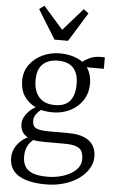

<svg xmlns="http://www.w3.org/2000/svg" viewBox="-70 -903 724 1214"><g transform="rotate(5 292.5 -296.0)"><path d="M268.5 267Q206 267 161.8 256.2Q117.5 245.5 89.5 226Q61.5 206.5 48.5 179.2Q35.5 152 35.5 119Q35.5 86.5 48.8 59.5Q62 32.5 83.2 12.5Q104.5 -7.5 129.5 -19Q107 -30.5 94.5 -51Q82 -71.5 82 -101.5Q82 -124 93.5 -145.5Q105 -167 123 -184.5Q141 -202 162 -213Q115.5 -235.5 89 -275.8Q62.5 -316 62.5 -373Q62.5 -433.5 95 -476.8Q127.5 -520 178.2 -543Q229 -566 283.5 -566Q328 -566 365.8 -555.5Q403.5 -545 431 -524.5Q441.5 -535.5 472.8 -550.8Q504 -566 543 -566H570.5V-493H462Q471 -480.5 477.8 -464.8Q484.5 -449 488 -430.5Q491.5 -412 491.5 -392Q491.5 -330.5 461.5 -285.2Q431.5 -240 381.5 -215.2Q331.5 -190.5 272 -190.5Q252 -190.5 233.2 -192.8Q214.5 -195 197 -199Q179.5 -186 166.8 -167.8Q154 -149.5 154 -129.5Q154 -91 178.5 -79.8Q203 -68.5 261 -68.5H381.5Q444 -68.5 483.2 -51.8Q522.5 -35 541 -5Q559.5 25 559.5 65.5Q559.5 107 537.2 143.2Q515 179.5 475.5 207.5Q436 235.5 383 251.2Q330 267 268.5 267ZM274 218Q327.5 218 375.5 202.2Q423.5 186.5 453.8 157.5Q484 128.5 484 88.5Q484 61 475.2 41.2Q466.5 21.5 440.2 11Q414 0.5 361.5 0.5H238.5Q217.5 0.5 199 -0.8Q180.5 -2 165 -5.5Q141.5 13.5 129 40.2Q116.5 67 116.5 103Q116.5 139.5 131.2 165.2Q146 191 180.5 204.5Q215 218 274 218ZM281 -237.5Q346 -237.5 376.8 -274Q407.5 -310.5 407.5 -381.5Q407.5 -428 392.5 -458.5Q377.5 -489 348.5 -504Q319.5 -519 277.5 -519Q241 -519 211.2 -506Q181.5 -493 164 -463.5Q146.5 -434 146.5 -383.5Q146.5 -342 160.5 -309Q174.5 -276 204.2 -256.8Q234 -237.5 281 -237.5ZM243.5 -649.5 130 -833.5 161.5 -857.5 286.5 -715.5 411.5 -857.5 443 -833.5 329.5 -649.5Z"/></g></svg>

Font: Merriweather 28pt Light
Style: Regular
Weight: 300
Version: Version 2.100